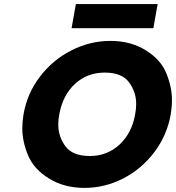

<svg xmlns="http://www.w3.org/2000/svg" viewBox="-20 -912 861 939"><path d="M751 -892 730 -774H330L351 -892ZM393 7Q294 7 219.5 -39Q145 -85 117 -153Q89 -221 89 -284Q89 -317 95 -353Q113 -456 176 -538Q239 -620 330 -666Q421 -712 520 -712Q619 -712 693 -666Q767 -620 794 -552.5Q821 -485 821 -423Q821 -389 815 -353Q797 -250 734.5 -167.5Q672 -85 582 -39Q492 7 393 7ZM420 -149Q504 -149 564.5 -205Q625 -261 641 -353Q646 -380 646 -404Q646 -462 611 -509.5Q576 -557 492 -557Q407 -557 347 -502Q287 -447 270 -353Q265 -327 265 -303Q265 -244 300 -196.5Q335 -149 420 -149Z"/></svg>

Font: Fz Poppins
Style: Bold Italic
Weight: 700
Italic angle: -10°
Designer: Ninad Kale (Devanagari), Jonny Pinhorn (Latin)
Foundry: Indian Type Foundry
Version: Vit hóa bi Vntype.Com & FontZin.Com